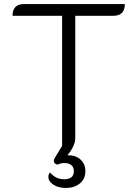

<svg xmlns="http://www.w3.org/2000/svg" viewBox="-20 -720 679 949"><path d="M219 154Q219 143 227 132Q255 166 297 166Q345 166 345 126Q345 106 332.5 96Q320 86 300 86H296Q281 86 269 92Q261 95 253.5 89.5Q246 84 246 74Q246 70 250 62L287 1V-642H42Q42 -700 99 -700H597Q597 -642 540 -642H352V-37Q352 -16 340 7.5Q328 31 313 47Q356 47 379 69.5Q402 92 402 125Q402 165 374.5 187Q347 209 306 209Q268 209 243.5 192.5Q219 176 219 154Z"/></svg>

Font: K2D ExtraLight
Style: Regular
Weight: 275
Designer: Katatrad Aksorn Co.,Ltd.
Foundry: Cadson Demak Co.,Ltd.
Version: Version 1.000; ttfautohint (v1.6)